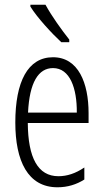

<svg xmlns="http://www.w3.org/2000/svg" viewBox="-20 -785 439 815"><path d="M173 -765H109V-757C138 -710 201 -642 240 -606H274V-617C241 -659 201 -714 173 -765ZM205 -542C98 -542 45 -438 45 -265C45 -102 98 10 224 10C267 10 305 -2 338 -23V-74C301 -49 265 -37 228 -37C141 -37 99 -115 98 -263H356V-305C356 -432 313 -542 205 -542ZM205 -496C277 -496 307 -410 306 -307H99C105 -435 143 -496 205 -496Z"/></svg>

Font: Noto Sans Gujarati UI ExtraCondensed Light
Style: Regular
Weight: 300
Width: 2
Designer: Jelle Bosma - Monotype Design Team, Universal Thirst
Foundry: Monotype Imaging Inc.
Version: Version 2.106